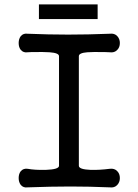

<svg xmlns="http://www.w3.org/2000/svg" viewBox="-20 -847 623 869"><path d="M247.1 -592.8V-96.7Q247.1 -80.1 186.5 -78.1Q136.7 -77.1 105.5 -83Q85.9 -85.9 74.2 -72.3Q64.5 -60.5 64.5 -41Q64.5 -22.5 74.2 -9.8Q85.9 3.9 105.5 1Q212.9 -2.9 298.8 -2.9Q383.8 -2.9 476.6 1Q498 3.9 510.7 -9.8Q522.5 -22.5 522.5 -41Q522.5 -60.5 510.7 -72.3Q498 -85.9 476.6 -83Q429.7 -77.1 390.6 -78.1Q336.9 -80.1 336.9 -96.7V-592.8Q336.9 -607.4 375 -610.4Q397.5 -612.3 455.1 -611.3L476.6 -610.4Q498 -607.4 510.7 -621.1Q522.5 -632.8 522.5 -652.3Q522.5 -670.9 510.7 -683.6Q498 -697.3 476.6 -694.3Q377 -690.4 288.1 -690.4Q200.2 -690.4 105.5 -694.3Q85.9 -697.3 74.2 -683.6Q64.5 -670.9 64.5 -652.3Q64.5 -632.8 74.2 -621.1Q85.9 -607.4 105.5 -610.4L122.1 -611.3Q179.7 -612.3 204.1 -610.4Q247.1 -607.4 247.1 -592.8ZM156.2 -827.1V-760.7H421.9V-827.1Z"/></svg>

Font: Gungsuh
Style: Regular
Weight: 400
Version: Version 2.21